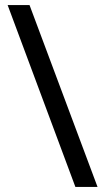

<svg xmlns="http://www.w3.org/2000/svg" viewBox="-20 -734 412 754"><path d="M96 -714 363 0H276L10 -714Z"/></svg>

Font: TSCustom
Style: Regular
Weight: 400
Designer: Monotype Design Team
Foundry: Monotype Imaging Inc.
Version: Version 2.004; ttfautohint (v1.8.3) -l 8 -r 50 -G 200 -x 14 